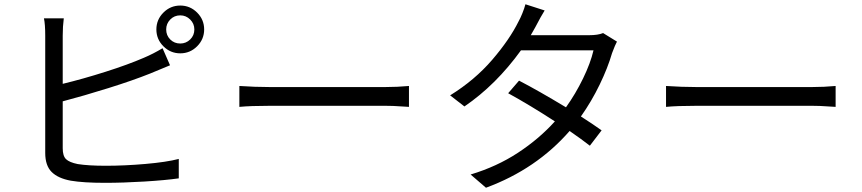

<svg xmlns="http://www.w3.org/2000/svg" viewBox="-20 -836 4040 900"><path d="M937 -698Q937 -652 904 -619Q871 -586 825 -586Q779 -586 746 -619Q713 -652 713 -698Q713 -744 746 -777Q779 -810 825 -810Q871 -810 904 -777Q937 -744 937 -698ZM891 -698Q891 -725 871.5 -744.5Q852 -764 825 -764Q797 -764 778 -744.5Q759 -725 759 -698Q759 -670 778 -651Q797 -632 825 -632Q852 -632 871.5 -651Q891 -670 891 -698ZM344 -67Q394 -59 476 -59Q564 -59 662 -67.5Q760 -76 818 -91V0Q755 9 656 15Q557 21 472 21Q371 21 312 11Q252 0 222 -30Q192 -60 192 -119V-669Q192 -722 186 -750H279Q274 -712 274 -669V-443Q369 -466 474.5 -499.5Q580 -533 654 -565Q699 -584 742 -610L777 -530Q704 -499 683 -491Q603 -459 488 -423Q373 -387 274 -361V-141Q274 -105 289.5 -90Q305 -75 344 -67Z M1241 -428H1789Q1842 -428 1897 -433V-335Q1888 -335 1855.5 -337.5Q1823 -340 1790 -340H1241Q1154 -340 1102 -335V-433Q1177 -428 1241 -428Z M2849 -587Q2829 -518 2791 -439.5Q2753 -361 2703 -290Q2758 -255 2800 -225L2745 -153Q2708 -182 2650 -222Q2494 -43 2258 44L2186 -18Q2309 -55 2408 -120Q2507 -185 2581 -267Q2464 -343 2362 -399L2413 -458Q2502 -412 2633 -333Q2678 -396 2713 -468Q2748 -540 2762 -600H2422Q2305 -438 2157 -337L2090 -389Q2206 -461 2287.5 -556Q2369 -651 2411 -736Q2419 -750 2428.5 -773.5Q2438 -797 2443 -816L2533 -787Q2516 -760 2489 -708Q2481 -693 2468 -671H2741Q2783 -671 2807 -681L2872 -641Q2864 -627 2849 -587Z M3241 -428H3789Q3842 -428 3897 -433V-335Q3888 -335 3855.5 -337.5Q3823 -340 3790 -340H3241Q3154 -340 3102 -335V-433Q3177 -428 3241 -428Z"/></svg>

Font: Noto Sans SC
Style: Regular
Weight: 400
Designer: Ryoko NISHIZUKA ____ (kana & ideographs); Paul D. Hunt (Latin, Greek & Cyrillic); Wenlong ZHANG ___ (bopomofo); Sandoll 
Foundry: Adobe Systems Incorporated
Version: Version 1.004